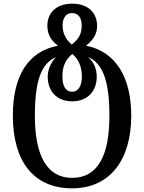

<svg xmlns="http://www.w3.org/2000/svg" viewBox="-20 -785 785 1046"><path d="M373 241C578 241 695 87 695 -154C695 -369 607 -505 449 -536C486 -566 509 -598 509 -643C509 -714 462 -765 373 -765C285 -765 238 -713 238 -645C238 -596 259 -564 296 -536C134 -506 50 -373 50 -155C50 94 163 241 373 241ZM371 -542C338 -570 321 -604 321 -647C321 -688 341 -714 372 -714C406 -714 425 -689 425 -646C425 -601 410 -573 371 -542ZM373 -285C338 -285 320 -316 320 -368C320 -424 337 -461 374 -491C409 -462 426 -420 426 -367C426 -318 407 -285 373 -285ZM373 184C238 184 170 66 170 -153C170 -344 204 -439 285 -474C257 -445 240 -405 240 -368C240 -288 289 -233 374 -233C457 -233 507 -289 507 -366C507 -410 492 -445 460 -475C540 -439 576 -345 576 -153C576 67 510 184 373 184Z"/></svg>

Font: Noto Serif Georgian SemiCondensed Semi
Style: Regular
Weight: 600
Width: 4
Designer: Monotype Design Team
Foundry: Monotype Imaging Inc.
Version: Version 1.901